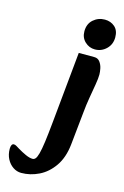

<svg xmlns="http://www.w3.org/2000/svg" viewBox="-277 -763 673 1045"><g transform="rotate(15 59.0 -241.0)"><path d="M-46 221Q-71 221 -92.5 206.5Q-114 192 -127 167Q-140 142 -140 110Q-140 97 -136 89Q-132 81 -124 81Q-117 81 -109.5 85.5Q-102 90 -89 98Q-69 110 -46 120.5Q-23 131 -6 131Q3 131 10 123Q17 115 23.5 91.5Q30 68 36 24Q42 -20 49 -92L88 -491H176Q196 -491 207.5 -475.5Q219 -460 223 -440.5Q227 -421 227 -406Q227 -385 221 -349.5Q215 -314 207.5 -270.5Q200 -227 196 -183L177 1Q169 76 135 125Q101 174 53 197.5Q5 221 -46 221ZM167 -532Q135 -532 111 -554.5Q87 -577 87 -613Q87 -655 114.5 -679Q142 -703 179 -703Q212 -703 235 -683Q258 -663 258 -624Q258 -584 231 -558Q204 -532 167 -532Z"/></g></svg>

Font: Alkatra SemiBold
Style: Regular
Weight: 600
Designer: Suman Bhandary
Version: Version 1.100;gftools[0.9.22]